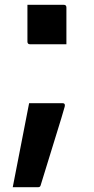

<svg xmlns="http://www.w3.org/2000/svg" viewBox="-20 -551 390 798"><path d="M256 -367H105Q94 -367 94 -378V-531H245Q256 -531 256 -520ZM139 227H33Q50 141 67 52.5Q84 -36 101 -122H241Q252 -122 249 -108Q236 -62 218.5 -6.5Q201 49 183.5 107Q166 165 149 219Q147 227 139 227Z"/></svg>

Font: Recursive Sn Lnr St SmB
Style: Regular
Weight: 600
Version: Version 1.079;hotconv 1.0.112;makeotfexe 2.5.65598; ttfautoh